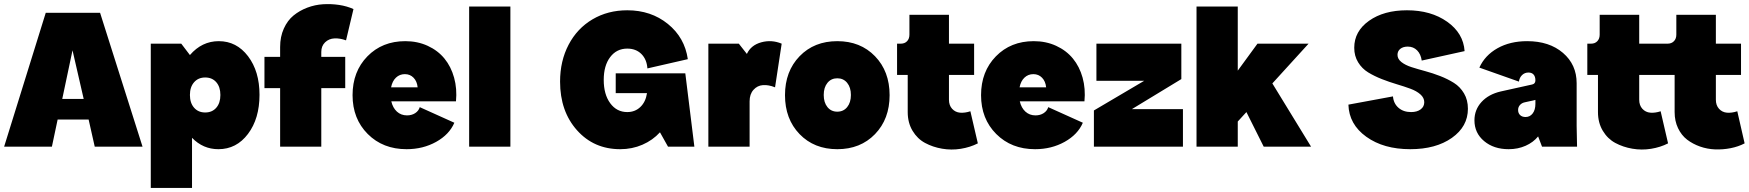

<svg xmlns="http://www.w3.org/2000/svg" viewBox="-20 -712 8489 932"><path d="M0 0 202.1 -649.9H465.8L671.9 0H439.9L410.2 -131.8H259.8L231.9 0ZM282.2 -231.9H386.2L332 -467.8Z M1040 12.2Q965.8 12.2 912.1 -43V200.2H711.9V-500H859.9L901.9 -444.8Q960 -512.2 1042 -512.2Q1128.4 -512.2 1184.1 -439Q1239.7 -365.7 1239.7 -252Q1239.7 -136.2 1183.8 -62Q1127.9 12.2 1040 12.2ZM922.1 -189.2Q942.4 -166 976.1 -166Q1009.8 -166 1029.8 -189Q1049.8 -211.9 1049.8 -251Q1049.8 -290 1029.8 -313Q1009.8 -335.9 976.1 -335.9Q942.4 -335.9 922.1 -312.7Q901.9 -289.6 901.9 -251Q901.9 -212.4 922.1 -189.2Z M1339.8 -483.9Q1339.8 -533.7 1357.7 -573.2Q1375.5 -612.8 1404.8 -636.7Q1434.1 -660.6 1471.4 -674.8Q1508.8 -689 1548.6 -691.4Q1588.4 -693.8 1626.5 -688Q1664.6 -682.1 1695.8 -668L1659.7 -516.1Q1630.4 -526.9 1603.5 -525.6Q1576.7 -524.4 1558.1 -506.6Q1539.6 -488.8 1539.6 -460V-436H1655.8V-284.2H1539.6V0H1339.8V-284.2H1263.7V-436H1339.8Z M1953.6 12.2Q1838.9 12.2 1765.1 -61.5Q1691.4 -135.3 1691.4 -250Q1691.4 -364.7 1763.4 -438.5Q1835.4 -512.2 1947.3 -512.2Q2006.8 -512.2 2056.2 -489.5Q2105.5 -466.8 2137.5 -427.7Q2169.4 -388.7 2184.3 -335Q2199.2 -281.2 2193.4 -220.2H1879.4Q1886.7 -188.5 1906.7 -170.2Q1926.8 -151.9 1955.6 -151.9Q1978.5 -151.9 1995.4 -162.8Q2012.2 -173.8 2017.6 -191.9L2185.5 -116.2Q2161.1 -59.1 2097.2 -23.4Q2033.2 12.2 1953.6 12.2ZM1878.4 -288.1H2007.3Q2004.4 -317.4 1987.5 -334.7Q1970.7 -352.1 1945.3 -352.1Q1919.9 -352.1 1902.1 -335.2Q1884.3 -318.4 1878.4 -288.1Z M2257.3 0V-680.2H2457.5V0Z M2990.7 12.2Q2862.8 12.2 2780.8 -79.8Q2698.7 -171.9 2698.7 -315.9Q2698.7 -416 2740.2 -495.1Q2781.7 -574.2 2856.2 -618.2Q2930.7 -662.1 3024.9 -662.1Q3140.1 -662.1 3221.9 -595.9Q3303.7 -529.8 3318.8 -424.8L3122.6 -379.9Q3119.6 -423.8 3093.3 -450Q3066.9 -476.1 3024.9 -476.1Q2973.1 -476.1 2941.9 -434.8Q2910.6 -393.6 2910.6 -324.2Q2910.6 -253.9 2942.1 -210.9Q2973.6 -168 3024.9 -168Q3062.5 -168 3088.4 -192.6Q3114.3 -217.3 3120.6 -259.8H2968.8V-356H3306.6L3350.6 0H3222.7L3183.6 -69.8Q3148.4 -31.2 3098.4 -9.5Q3048.3 12.2 2990.7 12.2Z M3418.5 0V-500H3566.4L3605.5 -450.2Q3625 -492.7 3675.3 -506.6Q3725.6 -520.5 3774.4 -500L3742.2 -288.1Q3710.9 -300.8 3683.6 -298.8Q3656.2 -296.9 3637.5 -275.9Q3618.7 -254.9 3618.7 -220.2V0Z M4227.5 -61Q4156.7 12.2 4044.4 12.2Q3932.1 12.2 3861.3 -61Q3790.5 -134.3 3790.5 -250Q3790.5 -365.7 3861.3 -439Q3932.1 -512.2 4044.4 -512.2Q4156.7 -512.2 4227.5 -439Q4298.3 -365.7 4298.3 -250Q4298.3 -134.3 4227.5 -61ZM3996.6 -192.1Q4014.6 -169.9 4044.4 -169.9Q4074.2 -169.9 4092.3 -192.1Q4110.4 -214.4 4110.4 -251Q4110.4 -287.6 4092.3 -309.8Q4074.2 -332 4044.4 -332Q4014.6 -332 3996.6 -309.8Q3978.5 -287.6 3978.5 -251Q3978.5 -214.4 3996.6 -192.1Z M4726.6 -16.1Q4689.5 2.9 4643.8 10.3Q4598.1 17.6 4553 9.8Q4507.8 2 4470.5 -18.1Q4433.1 -38.1 4409.7 -77.1Q4386.2 -116.2 4386.2 -168V-348.1H4334.5V-500H4352.5Q4371.6 -500 4383.1 -512Q4394.5 -523.9 4394.5 -543.9V-640.1H4586.4V-500H4708.5V-348.1H4586.4V-228Q4586.4 -200.7 4601.8 -183.8Q4617.2 -167 4640.4 -165Q4663.6 -163.1 4690.4 -171.9Z M5004.4 12.2Q4889.6 12.2 4815.9 -61.5Q4742.2 -135.3 4742.2 -250Q4742.2 -364.7 4814.2 -438.5Q4886.2 -512.2 4998 -512.2Q5057.6 -512.2 5106.9 -489.5Q5156.2 -466.8 5188.2 -427.7Q5220.2 -388.7 5235.1 -335Q5250 -281.2 5244.1 -220.2H4930.2Q4937.5 -188.5 4957.5 -170.2Q4977.5 -151.9 5006.3 -151.9Q5029.3 -151.9 5046.1 -162.8Q5063 -173.8 5068.4 -191.9L5236.3 -116.2Q5211.9 -59.1 5147.9 -23.4Q5084 12.2 5004.4 12.2ZM4929.2 -288.1H5058.1Q5055.2 -317.4 5038.3 -334.7Q5021.5 -352.1 4996.1 -352.1Q4970.7 -352.1 4952.9 -335.2Q4935.1 -318.4 4929.2 -288.1Z M5290 0V-175.8L5534.2 -319.8H5302.2V-500H5714.4V-328.1L5474.1 -182.1H5722.2V0Z M6114.3 0 6030.3 -168 5988.3 -122.1V0H5788.1V-680.2H5988.3V-369.1L6084 -500H6332L6156.2 -307.1L6344.2 0Z M6825.7 12.2Q6696.3 12.2 6612.3 -48.1Q6528.3 -108.4 6525.4 -204.1L6741.7 -244.1Q6744.6 -209.5 6768.6 -188.7Q6792.5 -168 6829.6 -168Q6858.9 -168 6876.2 -181.2Q6893.6 -194.3 6893.6 -215.8Q6893.6 -237.3 6874.8 -253.9Q6856 -270.5 6825.9 -281.5Q6795.9 -292.5 6759.8 -303.2Q6723.6 -314 6687.5 -328.1Q6651.4 -342.3 6621.3 -360.6Q6591.3 -378.9 6572.5 -409.7Q6553.7 -440.4 6553.7 -480Q6553.7 -560.1 6625.5 -611.1Q6697.3 -662.1 6809.6 -662.1Q6926.3 -662.1 7004.9 -606.4Q7083.5 -550.8 7089.4 -463.9L6881.3 -418Q6877 -449.2 6858.9 -467.5Q6840.8 -485.8 6813.5 -485.8Q6791 -485.8 6777.3 -474.9Q6763.7 -463.9 6763.7 -445.8Q6763.7 -425.8 6782.5 -410.9Q6801.3 -396 6831.5 -386.2Q6861.8 -376.5 6898.2 -366.7Q6934.6 -356.9 6970.9 -342.8Q7007.3 -328.6 7037.6 -309.6Q7067.9 -290.5 7086.7 -258.5Q7105.5 -226.6 7105.5 -184.1Q7105.5 -97.7 7027.6 -42.7Q6949.7 12.2 6825.7 12.2Z M7303.2 12.2Q7231 12.2 7184.1 -27.1Q7137.2 -66.4 7137.2 -127.9Q7137.2 -179.2 7171.4 -216.8Q7205.6 -254.4 7265.1 -268.1L7417 -301.8Q7433.1 -305.2 7433.1 -321.8Q7433.1 -340.3 7424.3 -350.1Q7415.5 -359.9 7399.4 -359.9Q7381.3 -359.9 7368.7 -347.9Q7356 -335.9 7353 -315.9L7161.1 -383.8Q7188 -443.4 7249 -477.8Q7310.1 -512.2 7393.1 -512.2Q7500.5 -512.2 7566.9 -455.3Q7633.3 -398.4 7633.3 -308.1V-100.1L7635.3 0H7465.3L7446.3 -49.8Q7422.9 -21 7385.5 -4.4Q7348.1 12.2 7303.2 12.2ZM7349.1 -178.2Q7349.1 -162.6 7358.9 -153.3Q7368.7 -144 7385.3 -144Q7406.7 -144 7419.9 -161.4Q7433.1 -178.7 7433.1 -208V-227.1Q7431.6 -226.6 7420.9 -223.9Q7410.2 -221.2 7403.3 -220.2L7383.3 -215.8Q7367.7 -212.9 7358.4 -202.6Q7349.1 -192.4 7349.1 -178.2Z M8077.1 -16.1Q8040 2.9 7994.4 10.3Q7948.7 17.6 7903.6 9.8Q7858.4 2 7821 -18.1Q7783.7 -38.1 7760.3 -77.1Q7736.8 -116.2 7736.8 -168V-348.1H7685.1V-500H7703.1Q7722.2 -500 7733.6 -512Q7745.1 -523.9 7745.1 -543.9V-640.1H7937V-500H8074.7Q8093.8 -500 8105.5 -512Q8117.2 -523.9 8117.2 -543.9V-640.1H8309.1V-500H8431.2V-348.1H8309.1V-228Q8309.1 -200.7 8324.5 -183.8Q8339.8 -167 8363 -165Q8386.2 -163.1 8413.1 -171.9L8448.7 -16.1Q8418 0 8380.6 7.3Q8343.3 14.6 8305.4 13.2Q8267.6 11.7 8232.2 -0.7Q8196.8 -13.2 8169.4 -34.2Q8142.1 -55.2 8125.5 -89.8Q8108.9 -124.5 8108.9 -168V-348.1H7937V-228Q7937 -200.7 7952.4 -183.8Q7967.8 -167 7991 -165Q8014.2 -163.1 8041 -171.9Z"/></svg>

Font: Apfel Grotezk Satt
Style: Regular
Weight: 900
Designer: Luigi Gorlero
Foundry: © 2023, Luigi Gorlero & Collletttivo
Version: Version 2.000;Glyphs 3.2 (3217)